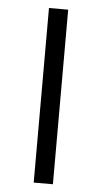

<svg xmlns="http://www.w3.org/2000/svg" viewBox="-52 -734 406 767"><g transform="rotate(5 151.5 -350.0)"><path d="M190 0V-700H113V0Z"/></g></svg>

Font: Montserrat-Alt1
Style: Regular
Weight: 400
Designer: Differentunic
Foundry: Differentunic
Version: Version 7.222